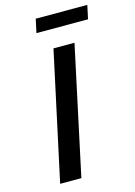

<svg xmlns="http://www.w3.org/2000/svg" viewBox="-124 -888 671 953"><g transform="rotate(-15 211.5 -411.5)"><path d="M143 -753 158 -823H423L408 -753ZM63 0 205 -658H313L172 0Z"/></g></svg>

Font: EauTestInfant Semibold
Style: Italic
Weight: 600
Italic angle: -12°
Designer: Christian Thalmann (Catharsis Fonts)
Version: Version 0.001;PS 000.001;hotconv 1.0.88;makeotf.lib2.5.64775